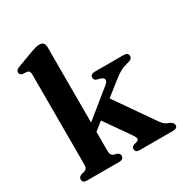

<svg xmlns="http://www.w3.org/2000/svg" viewBox="-172 -876 963 1008"><g transform="rotate(-30 309.5 -372.0)"><path d="M66 0Q40 0 40 -21Q40 -36 58.5 -43L78 -48Q87 -51 91.5 -58.2Q96 -65.5 96 -81.5V-626Q96 -648.5 79.5 -651.5L53 -653.5Q36 -657.5 36 -672Q36 -680.5 41 -685.8Q46 -691 59.5 -696L151 -730Q170 -737 182 -740.2Q194 -743.5 204.5 -743.5Q237 -743.5 237 -711V-253L400 -385Q417 -398.5 415.5 -410.5Q414 -422.5 394.5 -428.5L377 -433Q360 -438 360 -453Q360 -474.5 387 -474.5H562Q589 -474.5 589 -454Q589 -444.5 583 -438.2Q577 -432 558 -427.5Q532.5 -421.5 513 -411Q493.5 -400.5 463.5 -376.5L384.5 -314L547 -80.5Q559 -64 568 -57.2Q577 -50.5 593.5 -45Q615 -34.5 615 -20Q615 0 588 0H384.5Q360 0 360 -21Q360 -34 375 -40L391 -44.5Q404.5 -48.5 405.5 -56.8Q406.5 -65 393 -85L287 -236.5L237 -196.5V-81.5Q237 -65.5 241.5 -58.5Q246 -51.5 255 -48L273 -43Q289 -36.5 289 -22.5Q289 0 260.5 0Z"/></g></svg>

Font: Fraunces 9pt SemiBold
Style: Regular
Weight: 600
Version: Version 1.000;[b76b70a41]